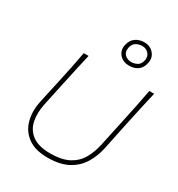

<svg xmlns="http://www.w3.org/2000/svg" viewBox="-225 -1122 1183 1276"><g transform="rotate(30 367.0 -484.0)"><path d="M332 9Q235.5 9 179.8 -32.2Q124 -73.5 106 -141.2Q88 -209 105 -288Q111 -317.5 122 -366.8Q133 -416 145.5 -473.5Q160 -539.5 171.5 -596Q183 -652.5 194 -713H231Q217 -652.5 204.5 -595.8Q192 -539 177.5 -472.5L138 -288Q122.5 -214.5 135 -154.8Q147.5 -95 195.2 -59.8Q243 -24.5 333 -24Q421.5 -24.5 475 -53Q528.5 -81.5 557.2 -131.5Q586 -181.5 600 -247L648.5 -473Q663 -540 674.5 -597Q686 -654 697 -713H734Q720 -654 707.5 -596.8Q695 -539.5 680.5 -472.5Q665.5 -402 652 -336.8Q638.5 -271.5 631 -236Q616.5 -167.5 582.2 -112Q548 -56.5 487.2 -23.8Q426.5 9 332 9ZM495 -791Q450 -791 422.5 -821Q395 -851 404 -896Q412.5 -936.5 440.5 -956.8Q468.5 -977 508 -977Q553 -977 579.8 -946Q606.5 -915 598 -873Q590 -830.5 562.5 -810.8Q535 -791 495 -791ZM495 -819Q523 -820 543.2 -832.2Q563.5 -844.5 570 -876Q576 -907.5 557 -928Q538 -948.5 508 -949Q479.5 -948.5 459.2 -935.2Q439 -922 433 -892Q426.5 -858.5 445.5 -839.2Q464.5 -820 495 -819Z"/></g></svg>

Font: Commissioner Flair Thin
Style: Italic
Weight: 100
Italic angle: -12°
Designer: Kostas Bartsokas
Foundry: Kostas Bartsokas
Version: Version 1.000; ttfautohint (v1.8.3)